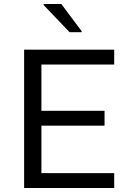

<svg xmlns="http://www.w3.org/2000/svg" viewBox="-20 -935 644 955"><path d="M326 -775H386V-780L285 -915H197V-910ZM100 0H548V-74H186V-310H500V-384H186V-614H548V-688H100Z"/></svg>

Font: Saira UNSAM SC
Style: Regular
Weight: 400
Designer: Hector Gatti with collaboration of the Omnibus-Type team
Foundry: Omnibus-Type
Version: Version 1.072;PS 001.072;hotconv 1.0.88;makeotf.lib2.5.64775